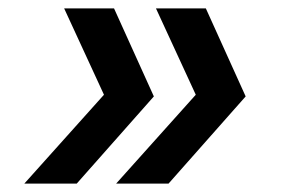

<svg xmlns="http://www.w3.org/2000/svg" viewBox="-20 -501 690 458"><path d="M38 -63 228 -275 133 -481H252L347 -271L163 -63ZM447 -275 352 -481H471L566 -271L382 -63H257Z"/></svg>

Font: Azeret Mono Medium
Style: Italic
Weight: 500
Italic angle: -12°
Designer: Martin Vácha
Foundry: Displaay
Version: Version 1.000; Glyphs 3.0.3, build 3074